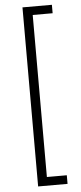

<svg xmlns="http://www.w3.org/2000/svg" viewBox="-65 -866 451 1066"><g transform="rotate(-5 161.0 -333.0)"><path d="M103 -832V166H267V118H156V-785H267V-832Z"/></g></svg>

Font: Noto Sans Devanagari UI SemiCondensed Light
Style: Regular
Weight: 300
Width: 4
Designer: Jelle Bosma - Monotype Design Team
Foundry: Monotype Imaging Inc.
Version: Version 2.004